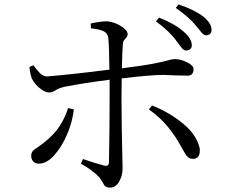

<svg xmlns="http://www.w3.org/2000/svg" viewBox="-20 -823 1040 874"><path d="M690 -726 704 -743Q781 -712 817 -678Q853 -647 853 -617Q853 -595 828 -593Q816 -593 806.5 -606Q797 -619 782 -638Q753 -679 690 -726ZM290 -331 316 -325Q310 -269 286 -212.5Q262 -156 227.5 -117Q193 -78 157 -78Q140 -78 131 -88.5Q122 -99 122 -113Q122 -132 135.5 -141.5Q149 -151 173 -168Q226 -209 251.5 -249Q277 -289 290 -331ZM394 -694 393 -716Q437 -726 468 -726Q501 -723 531 -704Q561 -685 561 -668Q561 -659 556 -653.5Q551 -648 545.5 -641Q540 -634 539 -620Q536 -581 535 -512Q637 -525 684.5 -534.5Q732 -544 747.5 -549Q763 -554 774 -554Q802 -554 831.5 -539.5Q861 -525 861 -508Q861 -475 826 -479Q781 -479 724 -482Q664 -482 534 -466Q533 -413 533 -375Q533 -263 538 -56Q538 -24 522.5 3.5Q507 31 481 31Q460 31 453.5 18Q447 5 432 -16Q401 -49 348 -78L358 -99Q412 -80 455 -69Q473 -64 476 -82Q479 -249 479 -376Q479 -408 479 -460Q367 -446 274 -428Q245 -421 232 -411.5Q219 -402 202 -402Q186 -402 163 -420Q140 -438 126 -463Q117 -485 114 -518L132 -526Q146 -506 161.5 -490.5Q177 -475 194 -475Q314 -485 478 -506Q477 -607 473 -650Q470 -672 451.5 -681Q433 -690 394 -694ZM658 -325 672 -343Q750 -312 812 -261.5Q874 -211 889 -149Q894 -100 858 -100Q837 -100 825 -120Q813 -140 799 -165Q780 -201 745.5 -244Q711 -287 658 -325ZM780 -787 793 -803Q868 -777 906 -747Q943 -717 943 -687Q943 -665 920 -662Q908 -662 897.5 -675Q887 -688 871 -707Q843 -743 780 -787Z"/></svg>

Font: Han-Nom Khai
Style: Regular
Weight: 400
Version: Version 1.200;June 22, 2023;FontCreator 14.0.0.2814 64-bit